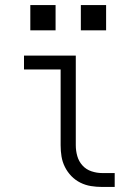

<svg xmlns="http://www.w3.org/2000/svg" viewBox="-20 -740 540 760"><path d="M434 0H384Q362 0 340 -3.5Q318 -7 298 -17Q278 -27 262.5 -43Q247 -59 237 -79Q227 -99 223.5 -120.5Q220 -142 220 -165V-465H75V-520H280V-165Q280 -143 286 -122Q292 -101 306.5 -85Q321 -69 342 -62Q363 -55 384 -55H434ZM300 -620V-720H400V-620ZM100 -620V-720H200V-620Z"/></svg>

Font: Iosevka Fixed SS04 Light
Style: Regular
Weight: 300
Monospace: yes
Designer: Belleve Invis
Foundry: Belleve Invis
Version: Version 32.5.0